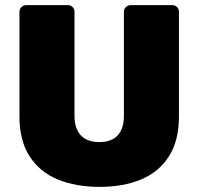

<svg xmlns="http://www.w3.org/2000/svg" viewBox="-20 -720 776 750"><path d="M369 10Q276 10 205.5 -19Q135 -48 95.5 -109.5Q56 -171 56 -265V-674Q56 -685 64 -692.5Q72 -700 82 -700H245Q256 -700 263.5 -692.5Q271 -685 271 -674V-268Q271 -217 296 -191Q321 -165 368 -165Q415 -165 439.5 -191Q464 -217 464 -268V-674Q464 -685 472 -692.5Q480 -700 491 -700H653Q664 -700 671.5 -692.5Q679 -685 679 -674V-265Q679 -171 640 -109.5Q601 -48 531 -19Q461 10 369 10Z"/></svg>

Font: Rubik Light ExtraBold
Style: Regular
Weight: 800
Version: Version 2.104